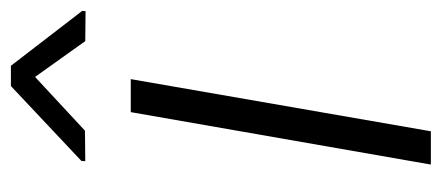

<svg xmlns="http://www.w3.org/2000/svg" viewBox="-240 -538 779 338"><g transform="rotate(-90 149.0 -369.5)"><path d="M27.8 0ZM86.4 0H27.8L120.1 -528.3H178.2ZM298.3 -613.8 297.9 -607.9 245.1 -608.4 182.1 -696.8 87.4 -608.9 33.7 -608.4 34.2 -615.2 166 -739.3H201.7Z"/></g></svg>

Font: Roboto Light
Style: Italic
Weight: 300
Italic angle: -12°
Designer: Google
Version: Version 2.134; 2016; ttfautohint (v1.6)